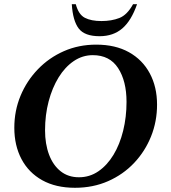

<svg xmlns="http://www.w3.org/2000/svg" viewBox="-20 -882 814 912"><path d="M336 10Q245 10 180.5 -26Q116 -62 82 -126.5Q48 -191 48 -275Q48 -356 77.5 -427Q107 -498 160 -553Q213 -608 283.5 -639Q354 -670 437 -670Q528 -670 592.5 -634Q657 -598 691.5 -533.5Q726 -469 726 -385Q726 -305 697.5 -234Q669 -163 617 -108Q565 -53 493.5 -21.5Q422 10 336 10ZM355 -40Q406 -40 447.5 -68.5Q489 -97 519 -146.5Q549 -196 565 -261Q581 -326 581 -398Q581 -497 541 -558.5Q501 -620 421 -620Q372 -620 330.5 -592Q289 -564 258.5 -514.5Q228 -465 211 -400.5Q194 -336 194 -263Q194 -198 213 -147.5Q232 -97 268 -68.5Q304 -40 355 -40ZM453 -710Q382 -710 354 -746.5Q326 -783 321 -862H340Q353 -813 383 -797.5Q413 -782 462 -782Q510 -782 547 -796.5Q584 -811 612 -862H631Q604 -784 561 -747Q518 -710 453 -710Z"/></svg>

Font: Spectral
Style: Bold Italic
Weight: 700
Italic angle: -10°
Designer: Jean-Baptiste Levee
Foundry: Production Type
Version: Version 2.001